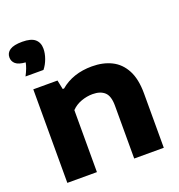

<svg xmlns="http://www.w3.org/2000/svg" viewBox="-144 -934 986 1055"><g transform="rotate(-20 349.0 -407.0)"><path d="M70 0V-547H211.5L222.5 -493.5H230.5Q304 -555.5 415 -555.5Q479.5 -555.5 528.8 -531.2Q578 -507 606 -454.5Q634 -402 634 -317.5V0H461V-309Q461 -366 436.2 -388.5Q411.5 -411 366.5 -411Q333 -411 299.8 -399Q266.5 -387 243 -362.5V0ZM54 -628Q76 -670 81.5 -700.5Q40.5 -703.5 23.5 -718.5Q6.5 -733.5 6.5 -756.5Q6.5 -783 29.2 -798.2Q52 -813.5 102 -813.5Q153 -813.5 176 -793.8Q199 -774 199 -738Q199 -711 188.2 -681Q177.5 -651 159 -628Z"/></g></svg>

Font: Encode Sans Exp
Style: Bold
Weight: 700
Width: 7
Designer: Multiple Designers
Foundry: Impallari Type
Version: Version 3.002; ttfautohint (v1.8.3) -l 8 -r 50 -G 200 -x 14 